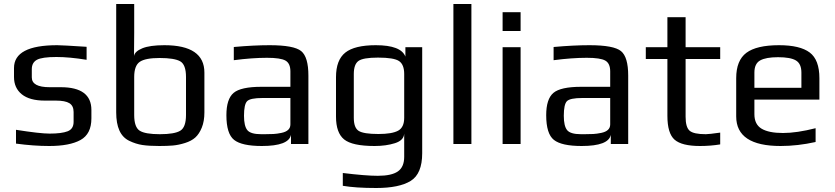

<svg xmlns="http://www.w3.org/2000/svg" viewBox="-20 -720 4176 960"><path d="M437 -170V-128Q437 -50 382.5 -20Q328 10 226 10Q148 10 60 -2V-71Q180 -52 228 -52Q288 -52 318 -63.5Q348 -75 348 -111V-160Q348 -191 327 -204Q306 -217 259 -217H204Q128 -217 89 -248.5Q50 -280 50 -335V-380Q50 -494 266 -494Q290 -494 413 -486V-421Q327 -435 262 -435Q190 -435 164.5 -421Q139 -407 139 -374V-333Q139 -284 228 -284H284Q437 -284 437 -170Z M1002 -357V-158Q1002 -114 989 -82Q976 -50 956.5 -32.5Q937 -15 905 -5Q873 5 845 7.5Q817 10 777 10Q725 10 692 5Q659 0 626 -16Q593 -32 577 -67.5Q561 -103 561 -158V-700H651V-555Q651 -536 650.5 -497.5Q650 -459 650 -440Q654 -463 691.5 -478.5Q729 -494 802 -494Q1002 -494 1002 -357ZM910 -145V-335Q910 -397 881 -413.5Q852 -430 778 -430Q707 -430 679 -411Q651 -392 651 -335V-145Q651 -84 678.5 -66.5Q706 -49 779 -49Q853 -49 881.5 -66.5Q910 -84 910 -145Z M1522 0H1435V-46Q1424 10 1289 10Q1189 10 1150.5 -20.5Q1112 -51 1112 -144Q1112 -225 1148 -255.5Q1184 -286 1287 -286H1432V-363Q1432 -403 1407.5 -417Q1383 -431 1315 -431Q1241 -431 1149 -419V-485Q1248 -494 1328 -494Q1450 -494 1486 -464.5Q1522 -435 1522 -342ZM1432 -98V-230H1293Q1231 -230 1215.5 -214Q1200 -198 1200 -141Q1200 -90 1216.5 -69.5Q1233 -49 1286 -49H1304Q1330 -49 1347.5 -50Q1365 -51 1387 -55.5Q1409 -60 1420.5 -70.5Q1432 -81 1432 -98Z M2091 -484V46Q2091 149 2033.5 184.5Q1976 220 1861 220Q1758 220 1694 209V145Q1809 159 1869 159Q1938 159 1969.5 137Q2001 115 2001 64V-52Q1999 -18 1954.5 -4Q1910 10 1853 10Q1741 10 1700.5 -23Q1660 -56 1660 -137V-334Q1660 -420 1706.5 -457Q1753 -494 1859 -494Q1985 -494 2007 -437V-484ZM2001 -131V-350Q2001 -397 1975.5 -414.5Q1950 -432 1870 -432Q1795 -432 1772 -415Q1749 -398 1749 -350V-131Q1749 -81 1773.5 -65.5Q1798 -50 1872 -50Q1940 -50 1970.5 -66.5Q2001 -83 2001 -131Z M2337 0H2247V-700H2337Z M2583 -565H2493V-659H2583ZM2583 0H2493V-484H2583Z M3121 0H3034V-46Q3023 10 2888 10Q2788 10 2749.5 -20.5Q2711 -51 2711 -144Q2711 -225 2747 -255.5Q2783 -286 2886 -286H3031V-363Q3031 -403 3006.5 -417Q2982 -431 2914 -431Q2840 -431 2748 -419V-485Q2847 -494 2927 -494Q3049 -494 3085 -464.5Q3121 -435 3121 -342ZM3031 -98V-230H2892Q2830 -230 2814.5 -214Q2799 -198 2799 -141Q2799 -90 2815.5 -69.5Q2832 -49 2885 -49H2903Q2929 -49 2946.5 -50Q2964 -51 2986 -55.5Q3008 -60 3019.5 -70.5Q3031 -81 3031 -98Z M3581 2Q3533 10 3480 10Q3389 10 3353 -21.5Q3317 -53 3317 -141V-425H3209V-484H3317V-634H3408V-484H3581V-425H3408V-136Q3408 -84 3428 -66.5Q3448 -49 3509 -49Q3525 -49 3581 -57Z M4077 -222H3752V-149Q3752 -98 3788 -76.5Q3824 -55 3895 -55Q3964 -55 4058 -79V-10Q3968 10 3883 10Q3661 10 3661 -138V-329Q3661 -418 3712 -456Q3763 -494 3875 -494Q3980 -494 4028.5 -457.5Q4077 -421 4077 -329ZM3987 -281V-357Q3987 -401 3960 -417.5Q3933 -434 3870 -434Q3810 -434 3781 -418Q3752 -402 3752 -357V-281Z"/></svg>

Font: Play
Style: Regular
Weight: 400
Designer: Jonas Hecksher
Foundry: Jonas Hecksher, Playtypeª, e-types AS
Version: Version 1.002